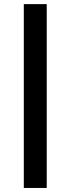

<svg xmlns="http://www.w3.org/2000/svg" viewBox="-20 -722 347 945"><path d="M97.2 203.1H210V-701.7H97.2Z"/></svg>

Font: Roboto Flex
Style: wght 600 wdth 140 opsz 13.0 GRAD 0.00 slnt 0.00 XTRA 468 XOPQ 96 YOPQ 79 YTLC 514 YTUC 712 YTAS 750 YTDE -203.00 YTFI 738
Weight: 600
Width: 8
Designer: Berlow after Robertson
Foundry: Google
Version: Version 3.100